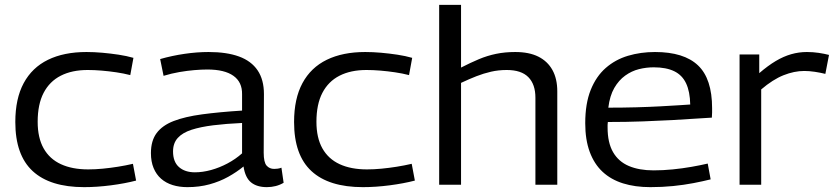

<svg xmlns="http://www.w3.org/2000/svg" viewBox="-20 -760 3436 790"><path d="M43 -258Q43 -354 77.5 -418Q112 -482 177.5 -514Q243 -546 336 -546Q367 -546 401 -543Q435 -540 468 -535Q501 -530 529 -522L516 -451Q489 -458 458.5 -462.5Q428 -467 398 -469.5Q368 -472 341 -472Q276 -472 230 -448.5Q184 -425 159.5 -378Q135 -331 135 -259Q135 -193 159.5 -149.5Q184 -106 230.5 -84.5Q277 -63 343 -63Q372 -63 403 -66Q434 -69 465.5 -74Q497 -79 527 -86L540 -17Q494 -5 436.5 2.5Q379 10 326 10Q186 10 114.5 -56Q43 -122 43 -258Z M601 -130Q601 -181 624.5 -212.5Q648 -244 694.5 -262Q741 -280 811.5 -289.5Q882 -299 976 -305V-372Q977 -422 940.5 -448Q904 -474 833 -474Q809 -474 779.5 -471.5Q750 -469 718 -463.5Q686 -458 653 -448L639 -517Q688 -531 739.5 -538.5Q791 -546 838 -546Q913 -546 963.5 -527.5Q1014 -509 1040 -470.5Q1066 -432 1066 -373L1065 -132Q1065 -92 1077 -78.5Q1089 -65 1108 -65Q1115 -65 1122.5 -66Q1130 -67 1138 -70L1147 -8Q1132 1 1114.5 5.5Q1097 10 1078 10Q1037 10 1013 -9.5Q989 -29 982 -75Q954 -52 919 -32.5Q884 -13 842 -1.5Q800 10 751 10Q718 10 690.5 1.5Q663 -7 643 -24.5Q623 -42 612 -68.5Q601 -95 601 -130ZM692 -137Q692 -94 716.5 -72.5Q741 -51 782 -51Q814 -51 848.5 -60.5Q883 -70 916 -87.5Q949 -105 976 -129V-254Q910 -251 857.5 -244.5Q805 -238 768 -226Q731 -214 711.5 -192.5Q692 -171 692 -137Z M1190 -258Q1190 -354 1224.5 -418Q1259 -482 1324.5 -514Q1390 -546 1483 -546Q1514 -546 1548 -543Q1582 -540 1615 -535Q1648 -530 1676 -522L1663 -451Q1636 -458 1605.5 -462.5Q1575 -467 1545 -469.5Q1515 -472 1488 -472Q1423 -472 1377 -448.5Q1331 -425 1306.5 -378Q1282 -331 1282 -259Q1282 -193 1306.5 -149.5Q1331 -106 1377.5 -84.5Q1424 -63 1490 -63Q1519 -63 1550 -66Q1581 -69 1612.5 -74Q1644 -79 1674 -86L1687 -17Q1641 -5 1583.5 2.5Q1526 10 1473 10Q1333 10 1261.5 -56Q1190 -122 1190 -258Z M1787 0V-740H1877V-482Q1916 -502 1950.5 -516.5Q1985 -531 2021.5 -538.5Q2058 -546 2100 -546Q2157 -546 2195 -527Q2233 -508 2253 -472Q2273 -436 2273 -384V0H2183V-358Q2183 -413 2154 -442.5Q2125 -472 2065 -472Q2031 -472 2000.5 -465Q1970 -458 1940.5 -446.5Q1911 -435 1877 -419V0Z M2656 10Q2593 10 2543.5 -5.5Q2494 -21 2459.5 -53Q2425 -85 2406.5 -135Q2388 -185 2388 -253Q2388 -334 2410.5 -390Q2433 -446 2472.5 -480.5Q2512 -515 2564 -530.5Q2616 -546 2675 -546Q2794 -546 2852 -491Q2910 -436 2910 -315Q2910 -308 2910 -297.5Q2910 -287 2909 -276Q2886 -275 2844.5 -272Q2803 -269 2747.5 -266Q2692 -263 2624.5 -260.5Q2557 -258 2481 -258Q2480 -252 2480 -246.5Q2480 -241 2480 -235Q2480 -173 2502.5 -134Q2525 -95 2567.5 -77Q2610 -59 2669 -59Q2708 -59 2748 -63Q2788 -67 2825 -73.5Q2862 -80 2892 -87L2904 -22Q2872 -14 2833 -6.5Q2794 1 2749.5 5.5Q2705 10 2656 10ZM2483 -317Q2543 -317 2597.5 -318.5Q2652 -320 2697.5 -322.5Q2743 -325 2774.5 -327Q2806 -329 2820 -330Q2819 -383 2803 -417Q2787 -451 2754 -467Q2721 -483 2670 -483Q2639 -483 2609 -475.5Q2579 -468 2552.5 -449Q2526 -430 2507.5 -398Q2489 -366 2483 -317Z M3104 -536V-459Q3140 -490 3172 -509Q3204 -528 3235.5 -537Q3267 -546 3300 -546Q3325 -546 3348.5 -542.5Q3372 -539 3391 -534L3376 -456Q3356 -461 3333 -464.5Q3310 -468 3289 -468Q3248 -468 3204 -450.5Q3160 -433 3112 -392V0H3023V-536Z"/></svg>

Font: Georama SemiExpanded
Style: Regular
Weight: 400
Width: 6
Designer: Jean-Baptiste Levee
Foundry: Production Type
Version: Version 1.001